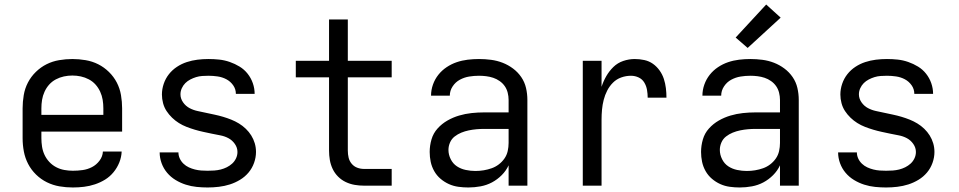

<svg xmlns="http://www.w3.org/2000/svg" viewBox="-20 -821 4240 849"><path d="M302 8Q272 8 243 3Q214 -2 187.5 -15Q161 -28 139.5 -49Q118 -70 104.5 -96Q91 -122 85.5 -151Q80 -180 80 -210V-342Q80 -371 85 -400.5Q90 -430 103.5 -456Q117 -482 138.5 -503Q160 -524 186 -537Q212 -550 241.5 -555Q271 -560 300 -560Q329 -560 358.5 -555Q388 -550 414 -537Q440 -524 461.5 -503Q483 -482 496.5 -456Q510 -430 515 -400.5Q520 -371 520 -342V-239H163V-210Q163 -191 166 -172Q169 -153 177 -136Q185 -119 198 -105Q211 -91 228 -82Q245 -73 264 -69.5Q283 -66 302 -66Q324 -66 345.5 -69Q367 -72 386.5 -82Q406 -92 420 -110.5Q434 -129 435 -151H518Q517 -126 507.5 -102.5Q498 -79 482 -59.5Q466 -40 445 -27Q424 -14 400 -6Q376 2 351.5 5Q327 8 302 8ZM163 -313H437V-342Q437 -361 434 -379.5Q431 -398 423 -415.5Q415 -433 402.5 -447Q390 -461 373 -470Q356 -479 337.5 -483Q319 -487 300 -487Q281 -487 262.5 -483Q244 -479 227 -470Q210 -461 197.5 -447Q185 -433 177 -415.5Q169 -398 166 -379.5Q163 -361 163 -342Z M898 8Q874 8 849.5 5.5Q825 3 801.5 -4.5Q778 -12 756.5 -25Q735 -38 719 -57Q703 -76 694.5 -99.5Q686 -123 686 -147H769Q769 -133 775 -120Q781 -107 791.5 -97Q802 -87 815 -81Q828 -75 842 -71.5Q856 -68 870 -67Q884 -66 898 -66Q913 -66 927.5 -67Q942 -68 956 -71.5Q970 -75 983 -81.5Q996 -88 1006.5 -97.5Q1017 -107 1023.5 -120.5Q1030 -134 1030 -149Q1030 -168 1018.5 -184.5Q1007 -201 990 -210Q973 -219 954 -222.5Q935 -226 916 -230Q897 -234 878.5 -238Q860 -242 841.5 -247.5Q823 -253 805 -260Q787 -267 771 -277Q755 -287 741 -300.5Q727 -314 716.5 -330Q706 -346 701 -365Q696 -384 696 -403Q696 -427 704 -450.5Q712 -474 727 -493Q742 -512 762.5 -525.5Q783 -539 806 -546.5Q829 -554 853 -557Q877 -560 902 -560Q926 -560 949.5 -557.5Q973 -555 996 -547Q1019 -539 1039.5 -526.5Q1060 -514 1075 -495Q1090 -476 1098 -453Q1106 -430 1106 -406H1023Q1023 -427 1011 -444Q999 -461 981 -470.5Q963 -480 942.5 -483Q922 -486 902 -486Q888 -486 874 -485Q860 -484 847 -480Q834 -476 821.5 -469.5Q809 -463 799.5 -453.5Q790 -444 784 -431Q778 -418 778 -404Q778 -385 789.5 -368.5Q801 -352 818 -343Q835 -334 854 -330Q873 -326 891.5 -322Q910 -318 929 -314Q948 -310 966.5 -304.5Q985 -299 1002.5 -292Q1020 -285 1036.5 -275Q1053 -265 1067 -251.5Q1081 -238 1091 -222Q1101 -206 1106.5 -187.5Q1112 -169 1112 -149Q1112 -125 1103.5 -101Q1095 -77 1079 -58Q1063 -39 1041.5 -26Q1020 -13 996.5 -5.5Q973 2 948 5Q923 8 898 8Z M1590 0Q1569 0 1548.5 -3.5Q1528 -7 1509 -16Q1490 -25 1475 -40Q1460 -55 1451 -74Q1442 -93 1438.5 -113.5Q1435 -134 1435 -155V-479H1288V-552H1435V-735H1518V-552H1712V-479H1518V-155Q1518 -139 1521.5 -124Q1525 -109 1535 -97Q1545 -85 1559.5 -79.5Q1574 -74 1590 -74H1712V0Z M2051 8Q2029 8 2007 5Q1985 2 1965 -7Q1945 -16 1928 -30.5Q1911 -45 1900 -64.5Q1889 -84 1884.5 -105.5Q1880 -127 1880 -149Q1880 -177 1888 -204.5Q1896 -232 1915 -253Q1934 -274 1958.5 -288Q1983 -302 2010 -310Q2037 -318 2065 -321Q2093 -324 2121 -324H2229V-379Q2229 -395 2225 -411Q2221 -427 2212 -440Q2203 -453 2189.5 -462.5Q2176 -472 2161 -477Q2146 -482 2130 -484Q2114 -486 2098 -486Q2076 -486 2054.5 -482.5Q2033 -479 2013.5 -468.5Q1994 -458 1981.5 -439Q1969 -420 1969 -398H1886Q1886 -423 1894.5 -447Q1903 -471 1918.5 -490.5Q1934 -510 1955 -524Q1976 -538 1999.5 -546Q2023 -554 2048 -557Q2073 -560 2098 -560Q2125 -560 2151.5 -556.5Q2178 -553 2202.5 -543.5Q2227 -534 2248.5 -518Q2270 -502 2285 -480Q2300 -458 2306 -432Q2312 -406 2312 -379V0H2229V-90Q2218 -66 2198.5 -46.5Q2179 -27 2155.5 -14.5Q2132 -2 2105 3Q2078 8 2051 8ZM2082 -65Q2101 -65 2119 -68Q2137 -71 2154 -77Q2171 -83 2185.5 -94Q2200 -105 2210.5 -120Q2221 -135 2225 -153Q2229 -171 2229 -189V-251H2121Q2104 -251 2087 -249.5Q2070 -248 2053 -244.5Q2036 -241 2020 -234.5Q2004 -228 1990.5 -217.5Q1977 -207 1970 -191Q1963 -175 1963 -158Q1963 -137 1973 -117Q1983 -97 2000.5 -85.5Q2018 -74 2039.5 -69.5Q2061 -65 2082 -65Z M2557 0V-552H2640V-437Q2648 -462 2661 -484.5Q2674 -507 2692.5 -525Q2711 -543 2736 -551.5Q2761 -560 2787 -560Q2808 -560 2829 -555.5Q2850 -551 2867 -539Q2884 -527 2896.5 -509.5Q2909 -492 2915.5 -472Q2922 -452 2924.5 -431Q2927 -410 2927 -389H2844Q2844 -406 2841 -423.5Q2838 -441 2829 -456Q2820 -471 2804 -478.5Q2788 -486 2770 -486Q2748 -486 2727 -478.5Q2706 -471 2690.5 -455.5Q2675 -440 2665 -420.5Q2655 -401 2649.5 -379.5Q2644 -358 2642 -336Q2640 -314 2640 -293V0Z M3251 8Q3229 8 3207 5Q3185 2 3165 -7Q3145 -16 3128 -30.5Q3111 -45 3100 -64.5Q3089 -84 3084.5 -105.5Q3080 -127 3080 -149Q3080 -177 3088 -204.5Q3096 -232 3115 -253Q3134 -274 3158.5 -288Q3183 -302 3210 -310Q3237 -318 3265 -321Q3293 -324 3321 -324H3429V-379Q3429 -395 3425 -411Q3421 -427 3412 -440Q3403 -453 3389.5 -462.5Q3376 -472 3361 -477Q3346 -482 3330 -484Q3314 -486 3298 -486Q3276 -486 3254.5 -482.5Q3233 -479 3213.5 -468.5Q3194 -458 3181.5 -439Q3169 -420 3169 -398H3086Q3086 -423 3094.5 -447Q3103 -471 3118.5 -490.5Q3134 -510 3155 -524Q3176 -538 3199.5 -546Q3223 -554 3248 -557Q3273 -560 3298 -560Q3325 -560 3351.5 -556.5Q3378 -553 3402.5 -543.5Q3427 -534 3448.5 -518Q3470 -502 3485 -480Q3500 -458 3506 -432Q3512 -406 3512 -379V0H3429V-90Q3418 -66 3398.5 -46.5Q3379 -27 3355.5 -14.5Q3332 -2 3305 3Q3278 8 3251 8ZM3282 -65Q3301 -65 3319 -68Q3337 -71 3354 -77Q3371 -83 3385.5 -94Q3400 -105 3410.5 -120Q3421 -135 3425 -153Q3429 -171 3429 -189V-251H3321Q3304 -251 3287 -249.5Q3270 -248 3253 -244.5Q3236 -241 3220 -234.5Q3204 -228 3190.5 -217.5Q3177 -207 3170 -191Q3163 -175 3163 -158Q3163 -137 3173 -117Q3183 -97 3200.5 -85.5Q3218 -74 3239.5 -69.5Q3261 -65 3282 -65ZM3286 -609 3233 -655 3368 -801 3432 -743Z M3898 8Q3874 8 3849.5 5.5Q3825 3 3801.5 -4.5Q3778 -12 3756.5 -25Q3735 -38 3719 -57Q3703 -76 3694.5 -99.5Q3686 -123 3686 -147H3769Q3769 -133 3775 -120Q3781 -107 3791.5 -97Q3802 -87 3815 -81Q3828 -75 3842 -71.5Q3856 -68 3870 -67Q3884 -66 3898 -66Q3913 -66 3927.5 -67Q3942 -68 3956 -71.5Q3970 -75 3983 -81.5Q3996 -88 4006.5 -97.5Q4017 -107 4023.5 -120.5Q4030 -134 4030 -149Q4030 -168 4018.5 -184.5Q4007 -201 3990 -210Q3973 -219 3954 -222.5Q3935 -226 3916 -230Q3897 -234 3878.5 -238Q3860 -242 3841.5 -247.5Q3823 -253 3805 -260Q3787 -267 3771 -277Q3755 -287 3741 -300.5Q3727 -314 3716.5 -330Q3706 -346 3701 -365Q3696 -384 3696 -403Q3696 -427 3704 -450.5Q3712 -474 3727 -493Q3742 -512 3762.5 -525.5Q3783 -539 3806 -546.5Q3829 -554 3853 -557Q3877 -560 3902 -560Q3926 -560 3949.5 -557.5Q3973 -555 3996 -547Q4019 -539 4039.5 -526.5Q4060 -514 4075 -495Q4090 -476 4098 -453Q4106 -430 4106 -406H4023Q4023 -427 4011 -444Q3999 -461 3981 -470.5Q3963 -480 3942.5 -483Q3922 -486 3902 -486Q3888 -486 3874 -485Q3860 -484 3847 -480Q3834 -476 3821.5 -469.5Q3809 -463 3799.5 -453.5Q3790 -444 3784 -431Q3778 -418 3778 -404Q3778 -385 3789.5 -368.5Q3801 -352 3818 -343Q3835 -334 3854 -330Q3873 -326 3891.5 -322Q3910 -318 3929 -314Q3948 -310 3966.5 -304.5Q3985 -299 4002.5 -292Q4020 -285 4036.5 -275Q4053 -265 4067 -251.5Q4081 -238 4091 -222Q4101 -206 4106.5 -187.5Q4112 -169 4112 -149Q4112 -125 4103.5 -101Q4095 -77 4079 -58Q4063 -39 4041.5 -26Q4020 -13 3996.5 -5.5Q3973 2 3948 5Q3923 8 3898 8Z"/></svg>

Font: Monocode
Style: Regular
Weight: 400
Designer: Belleve Invis
Foundry: Belleve Invis
Version: Version 16.1.0; ttfautohint (v1.8.4)